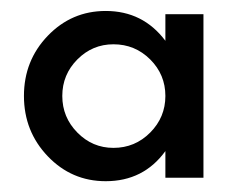

<svg xmlns="http://www.w3.org/2000/svg" viewBox="-20 -776 440 352"><path d="M283.2 -750H353V-450.2H283.2V-499Q243.2 -443.8 173.8 -443.8Q111.3 -443.8 67.6 -489.5Q23.9 -535.2 23.9 -600.1Q23.9 -665 67.6 -710.4Q111.3 -755.9 173.8 -755.9Q242.2 -755.9 283.2 -701.2ZM188 -504.9Q227.5 -504.9 255.4 -533Q283.2 -561 283.2 -600.1Q283.2 -639.2 255.4 -667Q227.5 -694.8 188 -694.8Q149.4 -694.8 121.8 -667Q94.2 -639.2 94.2 -600.1Q94.2 -561 121.8 -533Q149.4 -504.9 188 -504.9Z"/></svg>

Font: Orkney
Style: Bold
Weight: 700
Designer: Samuel Oakes and Alfredo Marco Pradil
Foundry: Alfredo Marco Pradil
Version: 1.0